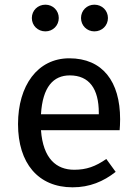

<svg xmlns="http://www.w3.org/2000/svg" viewBox="-20 -788 584 820"><path d="M57 -258C57 -91 143 12 290 12C363 12 422 -13 474 -54L434 -109C388 -77 349 -63 297 -63C221 -63 164 -110 155 -232H491C492 -244 493 -261 493 -279C493 -440 418 -539 276 -539C140 -539 57 -422 57 -258ZM155 -300C162 -417 208 -466 278 -466C361 -466 402 -409 402 -306V-300ZM383 -654C416 -654 441 -679 441 -711C441 -743 416 -768 383 -768C351 -768 326 -743 326 -711C326 -679 351 -654 383 -654ZM174 -654C206 -654 231 -679 231 -711C231 -743 206 -768 174 -768C141 -768 116 -743 116 -711C116 -679 141 -654 174 -654Z"/></svg>

Font: FiraGO Unicode
Style: Regular
Weight: 400
Designer: bBox Type
Foundry: bBox Type GmbH
Version: Version 1.001;PS 001.001;hotconv 1.0.88;makeotf.lib2.5.64775